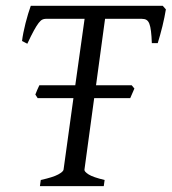

<svg xmlns="http://www.w3.org/2000/svg" viewBox="-20 -635 586 655"><path d="M424.3 -300.3H301.3L268.1 -56.2Q267.1 -49.8 282.2 -40Q297.4 -30.3 336.9 -21L334 0H116.2L119.1 -21Q161.1 -30.3 178.5 -39.8Q195.8 -49.3 196.8 -56.2L230.5 -300.3H108.4L100.6 -312.5Q103.5 -319.8 106.9 -328.1Q110.4 -336.4 114.3 -344.2H236.8L268.6 -570.8H136.2Q129.9 -570.8 124.3 -568.1Q118.7 -565.4 111.8 -556.6Q105 -547.9 95.7 -531Q86.4 -514.2 73.2 -485.8L55.2 -495.1Q56.6 -507.8 59.8 -523.7Q63 -539.6 67.1 -555.9Q71.3 -572.3 75.9 -587.6Q80.6 -603 85 -615.2H535.2L545.9 -603Q543.9 -591.3 541 -576.4Q538.1 -561.5 534.2 -545.9Q530.3 -530.3 526.1 -515.1Q522 -500 518.1 -487.8H498Q497.1 -512.2 495.1 -528.3Q493.2 -544.4 489.5 -554Q485.8 -563.5 479.7 -567.1Q473.6 -570.8 463.9 -570.8H338.4L307.6 -344.2H429.2L438.5 -333Z"/></svg>

Font: Gentium Plus
Style: Italic
Weight: 400
Italic angle: -8°
Designer: J. Victor Gaultney, Annie Olsen, Iska Routamaa
Foundry: SIL International
Version: Version 1.510